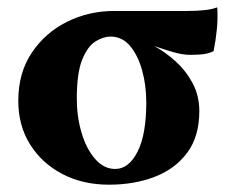

<svg xmlns="http://www.w3.org/2000/svg" viewBox="-20 -490 620 525"><path d="M278 15Q206 15 150 -14.5Q94 -44 62 -95.5Q30 -147 30 -214Q30 -291 67 -346Q104 -401 163.5 -430.5Q223 -460 292 -460H491Q550 -460 574 -470Q576 -440 573 -410Q570 -380 564 -350Q549 -343 533 -341.5Q517 -340 501 -340Q479 -340 453.5 -347.5Q428 -355 402 -364Q433 -347 461 -321.5Q489 -296 507 -262Q525 -228 525 -186Q525 -117 492 -72.5Q459 -28 403 -6.5Q347 15 278 15ZM380 -210Q380 -257 368.5 -298Q357 -339 335.5 -364.5Q314 -390 282 -390Q263 -390 241.5 -377Q220 -364 205 -327.5Q190 -291 190 -220Q190 -171 203 -127Q216 -83 240 -55.5Q264 -28 295 -28Q332 -28 356 -75Q380 -122 380 -210Z"/></svg>

Font: Bona Nova SC
Style: Bold
Weight: 700
Designer: Mateusz Machalski
Foundry: Capitalics
Version: Version 4.001; ttfautohint (v1.8.4.7-5d5b)